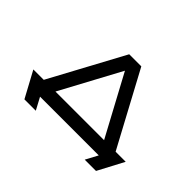

<svg xmlns="http://www.w3.org/2000/svg" viewBox="-113 -821 1058 1058"><g transform="rotate(45 416.0 -292.0)"><path d="M382.8 -584 149.4 -151.4H68.4L149.9 -0.5H150.4V0H238.8L200.7 -71.3H658.2L620.1 0H708L788.1 -151.4H709.5L477.1 -584ZM619.6 -151.4H240.7L430.2 -503.4Z"/></g></svg>

Font: Michroma+
Style: Regular
Weight: 400
Designer: beogot
Foundry: beogot
Version: Version